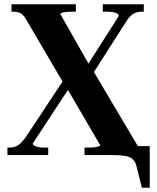

<svg xmlns="http://www.w3.org/2000/svg" viewBox="-20 -730 738 904"><path d="M34 -675V-710H337V-675H322Q310 -675 296 -674Q282 -673 273 -670.5Q264 -668 264 -664L411 -405L415 -403L629 -42V0H378V-35H393Q405 -35 418.5 -36Q432 -37 442 -40Q452 -43 452 -46L288 -327L284 -330L99 -645Q87 -664 73.5 -669.5Q60 -675 39 -675ZM15 0V-35H24Q51 -35 68 -48Q85 -61 103 -87L297 -380L327 -348L134 -54Q134 -49 140.5 -44.5Q147 -40 160 -37.5Q173 -35 193 -35H207V0ZM400 -356 368 -386 539 -654Q539 -661 533 -665.5Q527 -670 513.5 -672.5Q500 -675 479 -675H464V-710H657V-675H649Q626 -675 609.5 -666Q593 -657 577 -633ZM507 0H488V-42H685V154H648L624 58Q619 33 606 20.5Q593 8 569 4Q545 0 507 0Z"/></svg>

Font: Roboto Serif 144pt SemiBold
Style: Regular
Weight: 600
Version: Version 1.008